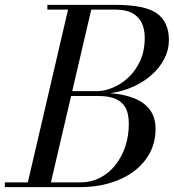

<svg xmlns="http://www.w3.org/2000/svg" viewBox="-65 -770 715 790"><path d="M-45 0V-19.5H49.5L215 -730.5H130V-750H410Q531 -750 580.5 -715Q630 -680 630 -605Q630 -565 611.5 -528.8Q593 -492.5 560.2 -463Q527.5 -433.5 483.5 -413.5Q439.5 -393.5 388.5 -386.5Q447.5 -382 489.2 -364.8Q531 -347.5 553 -316.5Q575 -285.5 575 -240Q575 -184 550.8 -139.5Q526.5 -95 484 -63.8Q441.5 -32.5 385.2 -16.2Q329 0 264.5 0ZM144.5 -19.5H264.5Q310 -19.5 347 -38.8Q384 -58 410.2 -91.5Q436.5 -125 450.8 -168.2Q465 -211.5 465 -260Q465 -304.5 449.8 -329.5Q434.5 -354.5 406.8 -364.8Q379 -375 341 -375H208.5L213 -395H335Q363.5 -395 397.2 -408.5Q431 -422 461.2 -449.2Q491.5 -476.5 511 -517.8Q530.5 -559 530.5 -615Q530.5 -649.5 518.2 -675.5Q506 -701.5 479.5 -716Q453 -730.5 410 -730.5H310.5Z"/></svg>

Font: Bodoni Moda 11pt
Style: Italic
Weight: 400
Italic angle: -13°
Version: Version 2.004